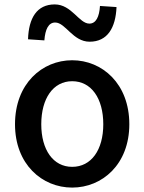

<svg xmlns="http://www.w3.org/2000/svg" viewBox="-20 -837 654 870"><path d="M307 13C443 13 566 -92 566 -274C566 -458 443 -564 307 -564C171 -564 48 -458 48 -274C48 -92 171 13 307 13ZM307 -81C221 -81 167 -158 167 -274C167 -391 221 -469 307 -469C394 -469 448 -391 448 -274C448 -158 394 -81 307 -81ZM386 -648C467 -648 504 -711 508 -805L433 -810C430 -761 415 -730 385 -730C338 -730 305 -817 228 -817C147 -817 110 -755 107 -659L181 -654C185 -705 200 -735 230 -735C277 -735 310 -648 386 -648Z"/></svg>

Font: Genne Gothic Medium
Style: Regular
Weight: 500
Designer: Ryoko NISHIZUKA (kana & ideographs); Paul D. Hunt (Latin, Greek & Cyrillic); Wenlong ZHANG (bopomofo); Sandoll Communica
Foundry: Adobe Systems Incorporated
Version: Version 1.004;PS 1.004;hotconv 16.6.51;makeotf.lib2.5.65220